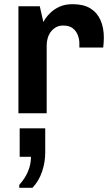

<svg xmlns="http://www.w3.org/2000/svg" viewBox="-20 -541 537 917"><path d="M68 0V-511H170L187 -436Q189 -440 197.5 -453Q206 -466 223 -482Q240 -498 265.5 -509.5Q291 -521 327 -521Q379 -521 411.5 -501Q444 -481 460 -445Q476 -409 476 -361Q476 -350 475 -337Q474 -324 473 -314H359V-335Q359 -354 351.5 -373.5Q344 -393 327.5 -406Q311 -419 282 -419Q261 -419 246 -410Q231 -401 221.5 -387.5Q212 -374 207.5 -357.5Q203 -341 203 -327V0ZM72 356V342Q100 311 114 277Q128 243 128 208H74V72H196V188Q196 234 181 278.5Q166 323 135 356Z"/></svg>

Font: Chivo Medium SemiBold
Style: Regular
Weight: 600
Version: Version 2.002